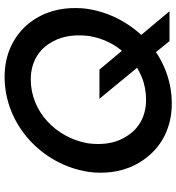

<svg xmlns="http://www.w3.org/2000/svg" viewBox="14 -767 768 836"><g transform="rotate(-90 398.0 -349.0)"><path d="M68 -350C65 -331 64 -313 64 -295C64 -238 76 -164 129 -96C181 -28 262 15 365 15C418 15 467 5 514 -14C541 -25 566 -38 589 -54L637 5H767L664 -118C689 -145 711 -176 729 -209C753 -253 769 -300 777 -350C780 -369 781 -388 781 -406C781 -463 769 -536 717 -604C664 -671 583 -713 482 -713C273 -713 100 -551 68 -350ZM192 -350C216 -488 329 -599 470 -599C541 -599 594 -568 626 -519C658 -470 662 -421 662 -387C662 -373 661 -358 659 -343C653 -309 642 -277 626 -248C617 -231 606 -216 595 -202L513 -300H386L521 -136C508 -129 495 -122 481 -116C450 -103 416 -97 381 -97C312 -97 259 -127 227 -175C194 -222 189 -272 189 -306C189 -321 190 -335 192 -350Z"/></g></svg>

Font: Jost Medium
Style: Italic
Weight: 500
Italic angle: -5°
Version: Version 3.710